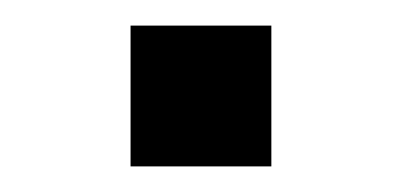

<svg xmlns="http://www.w3.org/2000/svg" viewBox="-20 -130 314 150"><path d="M82 -110H192V0H82Z"/></svg>

Font: Noto Sans Syriac Eastern Medium
Style: Regular
Weight: 500
Designer: Patrick Giasson and the Monotype Design Team
Foundry: Monotype Imaging Inc.
Version: Version 3.001